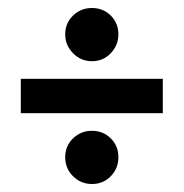

<svg xmlns="http://www.w3.org/2000/svg" viewBox="-20 -598 459 480"><path d="M32 -315V-401H387V-315ZM210 -138Q182 -138 162.5 -157.5Q143 -177 143 -205Q143 -233 162.5 -252Q182 -271 210 -271Q238 -271 257 -252Q276 -233 276 -205Q276 -177 257 -157.5Q238 -138 210 -138ZM210 -445Q182 -445 162.5 -465Q143 -485 143 -512Q143 -540 162.5 -559Q182 -578 210 -578Q238 -578 257 -559Q276 -540 276 -512Q276 -485 257 -465Q238 -445 210 -445Z"/></svg>

Font: Kreon Light
Style: Regular
Weight: 300
Designer: Julia Petretta
Foundry: Julia Petretta and Eli Heuer
Version: Version 2.002